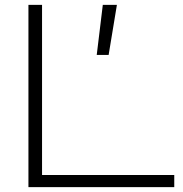

<svg xmlns="http://www.w3.org/2000/svg" viewBox="-20 -770 751 790"><path d="M153 -750V-50H697V0H97V-750ZM403 -750H461L427 -544H378Z"/></svg>

Font: Bounded
Style: Regular
Weight: 200
Designer: Vlad Churkin
Version: Version 1.0